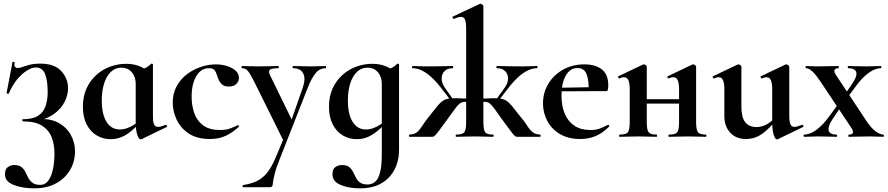

<svg xmlns="http://www.w3.org/2000/svg" viewBox="-20 -746 4841 1047"><path d="M168 281Q100 281 53.5 262Q7 243 7 205Q7 176 23 165Q39 154 57 154Q83 154 97 165Q111 176 118.5 192Q126 208 134.5 224Q143 240 157.5 251Q172 262 199 262Q228 262 245 237Q262 212 269.5 173Q277 134 277 91Q277 43 262 3.5Q247 -36 210 -60Q173 -84 106 -84Q103 -84 101.5 -90Q100 -96 106 -96Q159 -96 188 -115Q217 -134 228.5 -167.5Q240 -201 240 -244Q240 -306 226 -342Q212 -378 174 -378Q154 -378 126.5 -361Q99 -344 73 -312.5Q47 -281 28 -236Q27 -234 21 -235Q15 -236 16 -239L48 -407Q49 -410 55 -408.5Q61 -407 60 -405Q56 -388 62 -381.5Q68 -375 75 -375Q88 -375 103.5 -381Q119 -387 142.5 -393Q166 -399 201 -399Q276 -399 313.5 -359Q351 -319 351 -265Q351 -226 331.5 -189Q312 -152 275 -125Q238 -98 187 -88L189 -96Q255 -101 299.5 -76Q344 -51 366.5 -9.5Q389 32 389 78Q389 136 361.5 182Q334 228 284.5 254.5Q235 281 168 281Z M582 13Q542 13 507.5 -7.5Q473 -28 452.5 -67.5Q432 -107 432 -164Q432 -220 451.5 -263Q471 -306 504.5 -336.5Q538 -367 580.5 -382.5Q623 -398 668 -398Q706 -398 737 -386.5Q768 -375 793 -352L720 -288Q720 -314 710.5 -334Q701 -354 683.5 -365.5Q666 -377 642 -377Q608 -377 584 -353.5Q560 -330 547.5 -290Q535 -250 535 -198Q535 -123 561 -81.5Q587 -40 633 -40Q653 -40 671.5 -46.5Q690 -53 707 -63.5Q724 -74 737 -84L745 -77Q724 -56 700 -35Q676 -14 647 -0.5Q618 13 582 13ZM747 14Q737 14 728.5 -11Q720 -36 720 -82V-359Q748 -366 767 -373Q786 -380 804 -398Q806 -400 810 -398.5Q814 -397 814 -394V-109Q814 -78 821 -66Q828 -54 842 -54Q849 -54 859.5 -57Q870 -60 883 -65Q887 -67 890 -61.5Q893 -56 890 -54L752 13Q750 14 747 14Z M1124 12Q1055 12 1010 -17.5Q965 -47 943.5 -93Q922 -139 922 -186Q922 -236 943 -275Q964 -314 998.5 -340.5Q1033 -367 1075 -381Q1117 -395 1158 -395Q1187 -395 1216 -386.5Q1245 -378 1264 -361.5Q1283 -345 1283 -320Q1283 -303 1269 -288.5Q1255 -274 1228 -274Q1203 -274 1189 -287Q1175 -300 1167 -325Q1160 -349 1151.5 -361.5Q1143 -374 1119 -374Q1076 -374 1050.5 -331Q1025 -288 1025 -219Q1025 -169 1040 -127.5Q1055 -86 1089 -61.5Q1123 -37 1180 -37Q1210 -37 1230.5 -44Q1251 -51 1276 -63Q1278 -65 1281.5 -61Q1285 -57 1283 -55Q1248 -23 1211 -5.5Q1174 12 1124 12Z M1485 109 1537 -15 1535 40 1365 -303Q1343 -347 1330.5 -360.5Q1318 -374 1300 -374Q1297 -374 1297 -380Q1297 -386 1300 -386Q1320 -386 1342.5 -385Q1365 -384 1385 -384Q1421 -384 1448 -385Q1475 -386 1497 -386Q1500 -386 1500 -380Q1500 -374 1497 -374Q1462 -374 1452 -366Q1442 -358 1453 -335L1580 -75L1543 -16L1631 -268Q1648 -317 1633.5 -345.5Q1619 -374 1578 -374Q1576 -374 1576 -380Q1576 -386 1578 -386Q1602 -386 1623.5 -385Q1645 -384 1679 -384Q1703 -384 1718.5 -385Q1734 -386 1756 -386Q1758 -386 1758 -380Q1758 -374 1756 -374Q1722 -374 1699.5 -345Q1677 -316 1658 -267L1506 120Q1485 172 1477.5 203.5Q1470 235 1468.5 250Q1467 265 1464 270Q1461 275 1450 275H1306Q1303 275 1303 269Q1303 263 1306 263Q1346 257 1377.5 243Q1409 229 1435 198Q1461 167 1485 109Z M1943 281Q1880 281 1836.5 262Q1793 243 1793 205Q1793 176 1809 165Q1825 154 1844 154Q1870 154 1883.5 164.5Q1897 175 1905 191Q1913 207 1921 223Q1929 239 1943.5 249.5Q1958 260 1985 260Q2006 260 2023.5 247Q2041 234 2051.5 198Q2062 162 2062 94V-359Q2090 -366 2109 -373Q2128 -380 2146 -398Q2148 -400 2152 -398.5Q2156 -397 2156 -394V70Q2156 131 2131.5 178.5Q2107 226 2060 253.5Q2013 281 1943 281ZM1924 13Q1884 13 1849.5 -7.5Q1815 -28 1794.5 -67.5Q1774 -107 1774 -164Q1774 -220 1793.5 -263Q1813 -306 1846.5 -336.5Q1880 -367 1922.5 -382.5Q1965 -398 2010 -398Q2048 -398 2079 -386.5Q2110 -375 2135 -352L2062 -288Q2062 -314 2052.5 -334Q2043 -354 2025.5 -365.5Q2008 -377 1984 -377Q1950 -377 1926 -353.5Q1902 -330 1889.5 -290Q1877 -250 1877 -198Q1877 -123 1903 -81.5Q1929 -40 1975 -40Q1995 -40 2013.5 -46.5Q2032 -53 2049 -63.5Q2066 -74 2079 -84L2087 -77Q2066 -56 2042 -35Q2018 -14 1989 -0.5Q1960 13 1924 13Z M2467 0Q2465 0 2465 -6Q2465 -12 2467 -12Q2502 -12 2512 -25Q2522 -38 2522 -81V-589Q2522 -623 2516 -638.5Q2510 -654 2493 -654Q2480 -654 2455 -643Q2452 -642 2449 -648Q2446 -654 2448 -655L2597 -725Q2602 -727 2609 -722Q2616 -717 2616 -712V-81Q2616 -38 2625.5 -25Q2635 -12 2669 -12Q2672 -12 2672 -6Q2672 0 2669 0Q2648 0 2622.5 -1Q2597 -2 2570 -2Q2542 -2 2515.5 -1Q2489 0 2467 0ZM2212 0Q2210 0 2210 -6Q2210 -12 2212 -12Q2240 -13 2255 -26Q2270 -39 2284.5 -62.5Q2299 -86 2324 -116Q2349 -149 2365 -168Q2381 -187 2395.5 -196.5Q2410 -206 2429.5 -208.5Q2449 -211 2480 -210Q2511 -209 2560 -207L2558 -189Q2529 -191 2513.5 -190.5Q2498 -190 2487 -181.5Q2476 -173 2461.5 -153Q2447 -133 2420 -96Q2392 -57 2376.5 -36.5Q2361 -16 2353.5 -8.5Q2346 -1 2342 -0.5Q2338 0 2331 0ZM2444 -191 2385 -267Q2358 -302 2331.5 -326Q2305 -350 2279.5 -362Q2254 -374 2230 -374Q2227 -374 2227 -380Q2227 -386 2230 -386Q2246 -386 2262.5 -385Q2279 -384 2307 -384Q2346 -384 2371.5 -384.5Q2397 -385 2415 -385.5Q2433 -386 2448 -386Q2451 -386 2451 -380Q2451 -374 2448 -374Q2420 -374 2404.5 -358.5Q2389 -343 2388.5 -319Q2388 -295 2405 -269L2455 -198ZM2806 0Q2800 0 2795.5 -0.5Q2791 -1 2783.5 -8.5Q2776 -16 2761 -36.5Q2746 -57 2717 -96Q2691 -133 2676.5 -153Q2662 -173 2651 -181.5Q2640 -190 2624 -190.5Q2608 -191 2579 -189L2578 -207Q2627 -209 2658 -210Q2689 -211 2708 -208.5Q2727 -206 2741.5 -196.5Q2756 -187 2772 -168Q2788 -149 2813 -116Q2839 -86 2853.5 -62.5Q2868 -39 2883.5 -26Q2899 -13 2926 -12Q2928 -12 2928 -6Q2928 0 2926 0ZM2694 -191 2682 -198 2733 -269Q2751 -295 2750.5 -319Q2750 -343 2734 -358.5Q2718 -374 2689 -374Q2687 -374 2687 -380Q2687 -386 2689 -386Q2705 -386 2723 -385.5Q2741 -385 2767 -384.5Q2793 -384 2831 -384Q2859 -384 2875.5 -385Q2892 -386 2908 -386Q2911 -386 2911 -380Q2911 -374 2908 -374Q2884 -374 2858.5 -362Q2833 -350 2806.5 -326Q2780 -302 2753 -267Z M3144 12Q3079 12 3033.5 -15Q2988 -42 2964.5 -86.5Q2941 -131 2941 -182Q2941 -241 2970 -289Q2999 -337 3050 -366Q3101 -395 3167 -395Q3226 -395 3261.5 -368Q3297 -341 3297 -280Q3297 -267 3295 -258Q3293 -249 3286 -249H3190Q3192 -306 3179 -340.5Q3166 -375 3129 -375Q3089 -375 3065.5 -334Q3042 -293 3042 -225Q3042 -167 3060 -125Q3078 -83 3113 -60Q3148 -37 3199 -37Q3229 -37 3249.5 -44.5Q3270 -52 3295 -65Q3297 -67 3300.5 -63Q3304 -59 3302 -56Q3265 -19 3226.5 -3.5Q3188 12 3144 12ZM3007 -248 3006 -267 3225 -271V-249Z M3628 0Q3625 0 3625 -6Q3625 -12 3628 -12Q3663 -12 3673 -25Q3683 -38 3683 -81V-260Q3683 -293 3675.5 -309Q3668 -325 3652 -325Q3647 -325 3640.5 -323.5Q3634 -322 3626 -318Q3623 -317 3620.5 -323Q3618 -329 3621 -330L3755 -394Q3757 -395 3760 -395Q3765 -395 3770.5 -390.5Q3776 -386 3776 -382V-81Q3776 -38 3786 -25Q3796 -12 3830 -12Q3832 -12 3832 -6Q3832 0 3830 0Q3809 0 3783.5 -1Q3758 -2 3731 -2Q3703 -2 3676 -1Q3649 0 3628 0ZM3359 0Q3356 0 3356 -6Q3356 -12 3359 -12Q3394 -12 3404 -25Q3414 -38 3414 -81V-260Q3414 -293 3406.5 -309Q3399 -325 3383 -325Q3378 -325 3371.5 -323.5Q3365 -322 3357 -318Q3354 -317 3351.5 -323Q3349 -329 3352 -330L3486 -394Q3488 -395 3491 -395Q3496 -395 3501.5 -390.5Q3507 -386 3507 -382V-81Q3507 -38 3517 -25Q3527 -12 3561 -12Q3563 -12 3563 -6Q3563 0 3561 0Q3540 0 3514.5 -1Q3489 -2 3462 -2Q3434 -2 3407.5 -1Q3381 0 3359 0ZM3459 -181V-205H3728V-181Z M4048 12Q3993 12 3961.5 -23Q3930 -58 3930 -113V-260Q3930 -293 3922.5 -309Q3915 -325 3899 -325Q3888 -325 3874 -318Q3870 -317 3867.5 -323Q3865 -329 3868 -330L4002 -394Q4005 -395 4007 -395Q4012 -395 4017.5 -390.5Q4023 -386 4023 -382V-161Q4023 -107 4043.5 -80Q4064 -53 4106 -53Q4135 -53 4164 -69.5Q4193 -86 4210 -111L4216 -99Q4182 -50 4140 -19Q4098 12 4048 12ZM4284 -382V-116Q4284 -82 4290.5 -68Q4297 -54 4312 -54Q4319 -54 4329.5 -57Q4340 -60 4353 -65Q4357 -67 4360 -61.5Q4363 -56 4360 -54L4222 13Q4220 14 4217 14Q4207 14 4199 -11Q4191 -36 4191 -82V-260Q4191 -293 4183.5 -309Q4176 -325 4160 -325Q4149 -325 4134 -318Q4131 -317 4128.5 -323Q4126 -329 4129 -330L4263 -394Q4265 -395 4268 -395Q4273 -395 4278.5 -390.5Q4284 -386 4284 -382Z M4609 0Q4606 0 4606 -6Q4606 -12 4609 -12Q4628 -12 4631 -22Q4634 -32 4621 -51L4453 -303Q4432 -335 4412 -354.5Q4392 -374 4375 -374Q4373 -374 4373 -380Q4373 -386 4375 -386Q4390 -386 4406 -385Q4422 -384 4437 -384Q4473 -384 4501 -385Q4529 -386 4552 -386Q4554 -386 4554 -380Q4554 -374 4552 -374Q4536 -374 4531 -365Q4526 -356 4540 -335L4707 -83Q4733 -45 4756.5 -28.5Q4780 -12 4797 -12Q4800 -12 4800 -6Q4800 0 4797 0Q4780 0 4760.5 -1Q4741 -2 4724 -2Q4688 -2 4660 -1Q4632 0 4609 0ZM4365 0Q4362 0 4362 -6Q4362 -12 4365 -12Q4397 -12 4431.5 -37.5Q4466 -63 4497 -105L4563 -195L4577 -181L4521 -98Q4503 -71 4499 -51.5Q4495 -32 4506 -22Q4517 -12 4542 -12Q4545 -12 4545 -6Q4545 0 4542 0Q4519 0 4497.5 -1Q4476 -2 4442 -2Q4417 -2 4402 -1Q4387 0 4365 0ZM4584 -191 4570 -205 4626 -288Q4655 -329 4649.5 -351.5Q4644 -374 4605 -374Q4603 -374 4603 -380Q4603 -386 4605 -386Q4629 -386 4650.5 -385Q4672 -384 4706 -384Q4731 -384 4746 -385Q4761 -386 4783 -386Q4786 -386 4786 -380Q4786 -374 4783 -374Q4752 -374 4717 -348.5Q4682 -323 4651 -281Z"/></svg>

Font: Cormorant Infant Light
Style: Regular
Weight: 300
Designer: Christian Thalmann (Catharsis Fonts)
Foundry: Catharsis Fonts
Version: Version 4.001